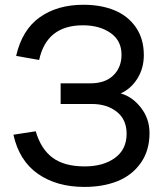

<svg xmlns="http://www.w3.org/2000/svg" viewBox="-20 -754 670 790"><path d="M595.2 -206.5Q595.2 -134.8 559.6 -84Q523.9 -33.2 464.4 -9Q404.8 15.1 327.1 15.1Q213.4 15.1 136.2 -38.6Q59.1 -92.3 35.2 -199.7L127 -213.9Q148.4 -140.6 196.5 -105Q244.6 -69.3 328.6 -69.3Q404.8 -69.3 452.9 -104.2Q501 -139.2 501 -203.6Q501 -262.2 460.4 -294.2Q419.9 -326.2 357.4 -326.2H229.5V-411.1H352.1Q412.6 -411.1 446.3 -443.8Q480 -476.6 480 -528.8Q480 -586.9 434.8 -618.4Q389.6 -649.9 321.3 -649.9Q171.9 -649.9 141.1 -507.3L46.4 -523.9Q70.8 -631.3 143.6 -682.9Q216.3 -734.4 323.2 -734.4Q395.5 -734.4 450.9 -711.7Q506.3 -689 539.1 -641.6Q571.8 -594.2 571.8 -527.3Q571.8 -473.1 545.4 -430.9Q519 -388.7 476.6 -369.6Q524.4 -356.4 559.8 -311Q595.2 -265.6 595.2 -206.5Z"/></svg>

Font: Vela Sans Med
Style: Regular
Weight: 500
Designer: Principal design: Mikhail Sharanda - project Manrope.
Design modification: Ravid Balaliev
Foundry: Mikhail Sharanda
Version: Version 1.001